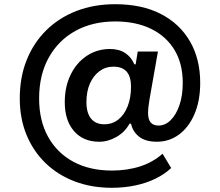

<svg xmlns="http://www.w3.org/2000/svg" viewBox="-20 -735 1047 913"><path d="M512 158Q415 158 335 127.5Q255 97 196.5 40.5Q138 -16 106 -94Q74 -172 74 -267Q74 -368 107 -450Q140 -532 200.5 -591.5Q261 -651 344 -683Q427 -715 528 -715Q655 -715 745 -668.5Q835 -622 883.5 -538Q932 -454 932 -341Q932 -256 905 -193Q878 -130 831.5 -95.5Q785 -61 726 -61Q672 -61 641.5 -85Q611 -109 603 -147H596Q574 -107 534 -84Q494 -61 452 -61Q376 -61 332 -111.5Q288 -162 288 -249Q288 -322 315.5 -379Q343 -436 392 -469Q441 -502 503 -502Q546 -502 575 -483Q604 -464 619 -429H625L635 -490H731L691 -263Q687 -238 685.5 -224Q684 -210 684 -199Q684 -167 696.5 -152.5Q709 -138 734 -138Q766 -138 792 -164Q818 -190 833.5 -235.5Q849 -281 849 -341Q849 -433 809.5 -498Q770 -563 698 -598Q626 -633 528 -633Q420 -633 338.5 -588Q257 -543 211.5 -460.5Q166 -378 166 -267Q166 -161 209 -84Q252 -7 329.5 34.5Q407 76 512 76Q586 76 647 56Q708 36 753 -4L794 64Q762 94 718.5 115Q675 136 622.5 147Q570 158 512 158ZM476 -144Q514 -144 542.5 -166.5Q571 -189 587 -229.5Q603 -270 603 -323Q603 -370 582.5 -394Q562 -418 519 -418Q482 -418 453 -396.5Q424 -375 407.5 -337.5Q391 -300 391 -250Q391 -198 413 -171Q435 -144 476 -144Z"/></svg>

Font: Nunito Sans 6pt
Style: Bold
Weight: 700
Version: Version 3.101;gftools[0.9.27]